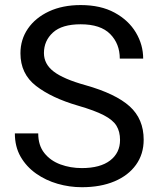

<svg xmlns="http://www.w3.org/2000/svg" viewBox="-20 -741 634 770"><path d="M461.4 -179.7Q461.4 -212.9 447.3 -236.3Q433.1 -259.8 396.5 -278.8Q359.9 -297.9 292.5 -317.4Q187 -348.1 124.5 -396.5Q62 -444.8 62 -527.3Q62 -582.5 92 -626.2Q122.1 -669.9 176.5 -695.3Q231 -720.7 303.7 -720.7Q383.8 -720.7 439.7 -690.2Q495.6 -659.7 524.9 -610.6Q554.2 -561.5 554.2 -505.9H460.4Q460.4 -565.4 421.9 -604.5Q383.3 -643.6 303.7 -643.6Q228.5 -643.6 192.4 -610.6Q156.2 -577.6 156.2 -528.3Q156.2 -483.9 195.6 -453.9Q234.9 -423.8 322.8 -399.4Q443.8 -365.2 500 -314.5Q556.2 -263.7 556.2 -180.7Q556.2 -123 525.4 -80.1Q494.6 -37.1 439 -13.7Q383.3 9.8 308.1 9.8Q258.8 9.8 211.2 -3.9Q163.6 -17.6 124.8 -44.9Q85.9 -72.3 62.7 -112.5Q39.6 -152.8 39.6 -206.1H133.3Q133.3 -157.7 158 -127Q182.6 -96.2 222.7 -81.5Q262.7 -66.9 308.1 -66.9Q381.8 -66.9 421.6 -97.4Q461.4 -127.9 461.4 -179.7Z"/></svg>

Font: Vazirmatn RD
Style: Regular
Weight: 400
Designer: Saber Rastikerdar
Foundry: Saber Rastikerdar
Version: Version 32.102